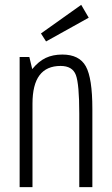

<svg xmlns="http://www.w3.org/2000/svg" viewBox="-20 -772 462 792"><path d="M61 0H114V-344Q114 -423 143 -461.5Q172 -500 230 -500Q279 -500 293 -462.5Q307 -425 307 -304V0H361V-322Q361 -450 334 -498.5Q307 -547 237 -547Q198 -547 168.5 -533Q139 -519 113 -487L101 -537H61ZM170 -601 346 -699 315 -752 149 -634Z"/></svg>

Font: Secuela Light
Style: Regular
Weight: 300
Designer: Fernando Haro
Foundry: deFharo
Version: Version 1.708